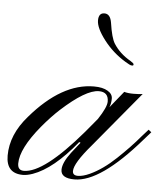

<svg xmlns="http://www.w3.org/2000/svg" viewBox="-96 -639 596 683"><g transform="rotate(5 202.0 -298.0)"><path d="M-9.3 -38.1Q-9.3 -13.7 12.7 -13.7Q84 -13.7 218.3 -171.4L259.3 -220.7Q288.6 -265.1 288.6 -285.2Q288.6 -319.3 254.4 -319.3Q208 -319.3 121.1 -240.2Q91.3 -212.9 59.6 -174.8Q-9.3 -91.3 -9.3 -38.1ZM194.8 1Q146 1 146 -29.3Q146 -54.2 174.3 -91.8L205.1 -130.9L200.2 -132.8Q118.2 -31.7 45.4 -5.9Q25.4 1 10.7 1Q-49.3 1 -49.3 -63Q-49.3 -138.2 10.7 -206.5Q120.6 -334.5 235.4 -334.5Q267.1 -334.5 284.7 -323.7Q302.2 -313.5 302.2 -296.9Q302.2 -280.3 296.4 -265.6L344.2 -324.7Q357.4 -320.8 377.4 -320.8Q397.5 -320.8 410.2 -322.8L245.6 -124.5Q187 -56.2 187 -28.3Q187 -12.7 205.6 -12.7Q223.6 -12.7 248 -23.9Q293.5 -44.9 339.8 -88.9Q386.2 -132.8 418.9 -171.9L442.4 -198.2L452.6 -189.9L427.7 -161.6Q287.1 1 194.8 1ZM275.9 -565.4Q283.7 -512.2 295.9 -492.7Q317.4 -458.5 356.9 -436Q362.8 -431.6 365.7 -429.7Q368.7 -427.7 368.7 -424.3Q368.7 -420.4 363.8 -420.4Q358.9 -420.4 353.5 -423.3L338.9 -431.6Q293.5 -459 261.2 -501Q229 -543 229 -569.8Q229 -596.7 250 -596.7Q271 -596.7 275.9 -565.4Z"/></g></svg>

Font: PinyonScript
Style: Regular
Weight: 400
Designer: Nicole Fally
Foundry: Nicole Fally
Version: Version 1.005